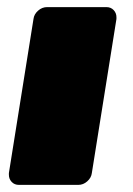

<svg xmlns="http://www.w3.org/2000/svg" viewBox="-20 -520 373 540"><path d="M5 -33.3 74.2 -466.7Q75.8 -480 87.1 -490Q98.3 -500 112.5 -500H279.2Q291.7 -500 299.6 -491.7Q307.5 -483.3 307.5 -471.7V-466.7L238.3 -33.3Q236.7 -20 225.4 -10Q214.2 0 200 0H33.3Q20.8 0 12.9 -8.3Q5 -16.7 5 -28.3Z"/></svg>

Font: BoonTook Mon
Style: Italic
Weight: 400
Italic angle: -9°
Designer: Sungsit Sawaiwan
Foundry: FontUni
Version: Version 3.0